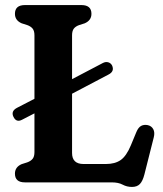

<svg xmlns="http://www.w3.org/2000/svg" viewBox="-20 -720 644 758"><path d="M33 -259Q22.5 -281 46.5 -294L116 -330V-580.5Q116 -598 108.8 -607Q101.5 -616 87.5 -621L65.5 -628Q39 -639.5 39 -665.5Q39 -700 78.5 -700H301.5Q341 -700 341 -665.5Q341 -639.5 314.5 -628L292.5 -621Q278.5 -616 271.5 -607Q264.5 -598 264.5 -580.5V-407.5L386.5 -471.5Q397.5 -477 407.5 -474Q417.5 -471 422.5 -461.5Q433 -438 408 -425.5L264.5 -350V-116Q264.5 -72.5 310 -72.5H398Q434 -72.5 456.5 -88.2Q479 -104 496.5 -146L518.5 -199Q526 -217 537.2 -223Q548.5 -229 563.5 -226Q578.5 -222.5 585.2 -209.8Q592 -197 587 -177.5L550 -31Q543.5 -5.5 532.5 6.2Q521.5 18 501 18Q481 18 464.2 9Q447.5 0 421 0H78.5Q39 0 39 -34.5Q39 -60.5 65.5 -72L87.5 -79Q101.5 -84 108.8 -93Q116 -102 116 -119.5V-272.5L67.5 -247.5Q44.5 -235 33 -259Z"/></svg>

Font: Fraunces 72pt SuperSoft SemiBold
Style: Regular
Weight: 600
Version: Version 1.000;[b76b70a41]